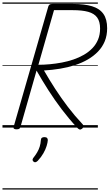

<svg xmlns="http://www.w3.org/2000/svg" viewBox="-20 -1030 885 1550"><path d="M113 14Q100 14 93.5 9.5Q87 5 90 -6L370 -978Q373 -988 380 -993Q387 -998 403 -998H570Q662 -998 723 -979.5Q784 -961 814.5 -918Q845 -875 845 -802Q845 -744 826 -697.5Q807 -651 772 -614.5Q737 -578 690 -550.5Q643 -523 586 -504.5Q529 -486 465.5 -475.5Q402 -465 335 -461Q378 -386 426 -312Q474 -238 528.5 -166.5Q583 -95 647 -27Q654 -20 655 -11.5Q656 -3 643 9Q631 18 622 15Q613 12 603 1Q537 -70 479 -146.5Q421 -223 370.5 -302Q320 -381 275 -460L145 -5Q142 5 135.5 9.5Q129 14 113 14ZM290 -507Q334 -507 382.5 -511.5Q431 -516 479 -525Q527 -534 572.5 -549.5Q618 -565 657 -587.5Q696 -610 725.5 -640.5Q755 -671 771.5 -710.5Q788 -750 788 -800Q788 -856 764.5 -888.5Q741 -921 692 -934.5Q643 -948 567 -948H416ZM252 276Q244 269 243 262Q242 255 248 246Q267 222 280 200Q293 178 300.5 154Q308 130 310 100Q311 87 318.5 82Q326 77 338 77Q353 77 359.5 83.5Q366 90 366 101Q365 120 356.5 148Q348 176 330.5 207Q313 238 285 268Q277 276 268.5 279Q260 282 252 276ZM0 490H770V500H0ZM0 -20H770V0H0ZM0 -505H770V-500H0ZM0 -1010H770V-1000H0Z"/></svg>

Font: Playwrite AU QLD Guides
Style: Regular
Weight: 400
Designer: Veronika Burian, José Scaglione
Foundry: TypeTogether
Version: Version 1.003